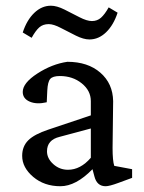

<svg xmlns="http://www.w3.org/2000/svg" viewBox="-20 -644 503 672"><path d="M360.4 -618.2 391.6 -599.6Q377.4 -556.2 351.3 -531Q325.2 -505.9 293 -505.9Q272.5 -505.9 245.6 -519.3Q218.8 -532.7 193.1 -546.1Q167.5 -559.6 150.4 -559.6Q130.4 -559.6 117.4 -548.1Q104.5 -536.6 90.8 -511.7L59.6 -530.3Q73.7 -573.7 99.9 -598.9Q126 -624 158.2 -624Q178.7 -624 205.6 -610.6Q232.4 -597.2 258.3 -583.7Q284.2 -570.3 301.8 -570.3Q320.3 -570.3 333.5 -582Q346.7 -593.8 360.4 -618.2ZM191.4 7.8Q134.8 7.8 96.2 -24.9Q57.6 -57.6 57.6 -98.6Q57.6 -131.8 79.1 -153.1Q100.6 -174.3 149.4 -190.4L297.9 -240.2V-290Q297.9 -326.7 266.1 -352.3Q234.4 -377.9 189.5 -377.9Q164.6 -377.9 155.8 -367.7Q147 -357.4 145.5 -327.1L143.6 -286.1Q108.4 -277.8 84 -288.3Q59.6 -298.8 59.6 -322.3Q59.6 -353.5 110.8 -386.7Q162.1 -419.9 215.8 -427.7Q287.6 -427.7 331.3 -389.6Q375 -351.6 376 -290L374 -126Q374 -81.1 379.9 -63.5L442.4 -51.8V-21.5L394.5 -3.9Q362.8 7.8 349.6 7.8Q319.3 7.8 310.5 -26.4L303.7 -51.8Q245.6 7.8 191.4 7.8ZM217.8 -49.8Q261.7 -49.8 297.9 -91.8V-194.3L188.5 -165Q144.5 -154.3 144.5 -114.3Q144.5 -89.4 166.5 -69.6Q188.5 -49.8 217.8 -49.8Z"/></svg>

Font: Crimson Pro
Style: Regular
Weight: 400
Designer: Jacques Le Bailly
Foundry: Baron von Fonthausen
Version: Version 1.003